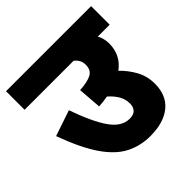

<svg xmlns="http://www.w3.org/2000/svg" viewBox="-166 -757 892 892"><g transform="rotate(-45 279.5 -311.0)"><path d="M0 -622H559V-500H481Q496 -472 496 -440Q496 -364 436 -320Q468 -290 491 -249Q514 -208 514 -157Q514 -81 464.5 -40.5Q415 0 327 0Q262 0 207.5 -28Q153 -56 106.5 -124Q60 -192 17 -310L144 -353Q184 -239 224 -182Q264 -125 316 -125Q342 -125 354.5 -138Q367 -151 367 -174Q367 -203 353 -227Q339 -251 314 -273Q287 -268 256 -266L247 -382Q296 -385 322.5 -398Q349 -411 349 -447Q349 -464 342 -477Q335 -490 322 -500H0Z"/></g></svg>

Font: Noto Sans Devanagari SemiCondensed ExtraBold
Style: Regular
Weight: 800
Width: 4
Designer: Jelle Bosma - Monotype Design Team
Foundry: Monotype Imaging Inc.
Version: Version 2.004; ttfautohint (v1.8.4.7-5d5b)